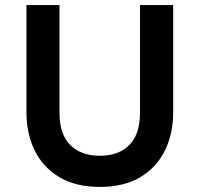

<svg xmlns="http://www.w3.org/2000/svg" viewBox="-20 -720 785 755"><path d="M372.5 15Q277.5 15 213.2 -23.5Q149 -62 116.5 -128.2Q84 -194.5 84 -278V-700H214V-276.5Q214 -191.5 256.5 -149.5Q299 -107.5 372.5 -107.5Q446 -107.5 488.2 -149.5Q530.5 -191.5 530.5 -276.5V-700H661V-278Q661 -194.5 628.5 -128.2Q596 -62 532 -23.5Q468 15 372.5 15Z"/></svg>

Font: Geologica EX Med
Style: Regular
Weight: 500
Designer: Sindre Bremnes, Frode Helland
Foundry: Monokrom Skriftforlag AS
Version: Version 1.010;gftools[0.9.28]